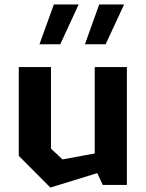

<svg xmlns="http://www.w3.org/2000/svg" viewBox="-20 -838 660 870"><path d="M211 -164.4 263.1 -115.7 491.7 -157.8V-75.5L208.2 11.9L65.1 -131.9V-534.2H211ZM554.9 0H445.6L409.2 -78.5V-534.2H554.9ZM429.5 -817.7H542.4L458.6 -637.4H364.8ZM224 -817.7H336.4L253.1 -637.4H158.8Z"/></svg>

Font: Monaspace Krypton Var ExLight
Style: Regular
Weight: 200
Designer: Riley Cran and the Lettermatic Team
Version: Version 1.200 (Monaspace Krypton Var)